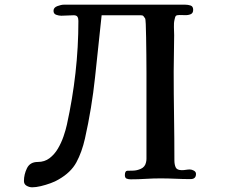

<svg xmlns="http://www.w3.org/2000/svg" viewBox="-20 -762 1040 818"><path d="M815 -21Q815 1 792 1Q760 1 727.5 -0.5Q695 -2 663 -2Q632 -2 600.5 0Q569 2 537 2Q527 2 519.5 -1Q512 -4 512 -16Q512 -34 522.5 -34.5Q533 -35 545 -35Q563 -35 580.5 -43Q598 -51 602 -70Q604 -78 604 -85Q604 -92 604 -99Q604 -163 604 -226.5Q604 -290 604 -354Q604 -363 604 -390Q604 -417 604 -453.5Q604 -490 603.5 -529Q603 -568 602.5 -602.5Q602 -637 601 -659.5Q600 -682 598 -684Q594 -690 591 -693.5Q588 -697 580 -697H413Q399 -565 385 -433Q371 -301 342 -172Q329 -114 305.5 -70.5Q282 -27 229 3Q216 11 195.5 18.5Q175 26 154 31Q133 36 117 36Q105 36 93.5 29.5Q82 23 82 9Q82 -19 95 -45.5Q108 -72 141 -72Q170 -72 191 -88Q212 -104 226.5 -128.5Q241 -153 250.5 -180.5Q260 -208 265 -231Q289 -340 301.5 -450.5Q314 -561 314 -673Q314 -684 310 -690.5Q306 -697 294 -697Q281 -697 268 -696Q255 -695 241 -695Q231 -695 219.5 -699Q208 -703 208 -716Q208 -730 224.5 -736Q241 -742 251 -742H770Q781 -742 792 -738.5Q803 -735 803 -720Q803 -706 792.5 -701.5Q782 -697 768.5 -697.5Q755 -698 745 -698Q733 -698 729.5 -694.5Q726 -691 724 -680Q720 -664 721 -646.5Q722 -629 722 -612Q722 -574 721 -535Q720 -496 720 -457Q720 -363 721.5 -268.5Q723 -174 723 -79Q723 -61 728.5 -49Q734 -37 755 -37Q763 -37 772 -38.5Q781 -40 789 -40Q797 -40 806 -35Q815 -30 815 -21Z"/></svg>

Font: Kaisei Tokumin
Style: Bold
Weight: 700
Designer: Font-Kai, 金井和夫
Foundry: KAZUO KANAI
Version: Version 5.003